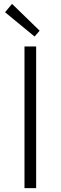

<svg xmlns="http://www.w3.org/2000/svg" viewBox="-20 -968 312 988"><path d="M106 0H166V-729H106ZM158 -780 184 -810 42 -948 6 -905Z"/></svg>

Font: Noto Sans CJK Light
Style: Regular
Weight: 300
Designer: Ryoko NISHIZUKA (kana & ideographs); Paul D. Hunt (Latin, Greek & Cyrillic); Wenlong ZHANG (bopomofo); Sandoll Communica
Foundry: Adobe Systems Incorporated
Version: Version 1.000;PS 1;hotconv 1.0.78;makeotf.lib2.5.61930